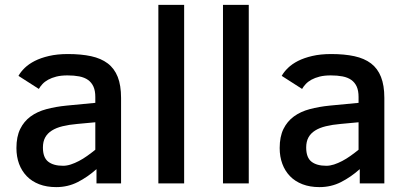

<svg xmlns="http://www.w3.org/2000/svg" viewBox="-20 -747 1658 782"><path d="M373 0V-58.1Q336.9 -25.9 296.6 -5.4Q256.3 15.1 209 15.1Q169.9 15.1 139.6 3.4Q109.4 -8.3 88.9 -29.5Q68.4 -50.8 57.6 -79.8Q46.9 -108.9 46.9 -144Q46.9 -190.4 62.3 -221.7Q77.6 -252.9 104.7 -272.7Q131.8 -292.5 169.2 -302.5Q206.5 -312.5 251 -316.9L368.2 -328.1V-352.1Q368.2 -377.4 360.6 -394.3Q353 -411.1 338.6 -421.4Q324.2 -431.6 303 -435.8Q281.7 -439.9 254.9 -439.9Q229 -439.9 209.7 -435.1Q190.4 -430.2 176.3 -422.4Q162.1 -414.6 152.8 -404.5Q143.6 -394.5 138.2 -384.8L55.2 -438Q64.5 -454.6 80.8 -470.5Q97.2 -486.3 121.6 -498.8Q146 -511.2 179.4 -519Q212.9 -526.9 256.8 -526.9Q310.5 -526.9 351.1 -518.1Q391.6 -509.3 418.7 -488.8Q445.8 -468.3 459.5 -433.8Q473.1 -399.4 473.1 -348.1V0ZM368.2 -249 294.9 -242.2Q261.2 -239.3 235.1 -232.9Q209 -226.6 191.2 -215.3Q173.3 -204.1 164.1 -187.3Q154.8 -170.4 154.8 -146Q154.8 -105.5 176.3 -88.6Q197.8 -71.8 236.8 -71.8Q252 -71.8 268.3 -77.1Q284.7 -82.5 301.5 -91.3Q318.4 -100.1 335.2 -112.1Q352.1 -124 368.2 -137.2Z M625 0V-727.1H730V0Z M888.2 0V-727.1H993.2V0Z M1445.3 0V-58.1Q1409.2 -25.9 1368.9 -5.4Q1328.6 15.1 1281.2 15.1Q1242.2 15.1 1211.9 3.4Q1181.6 -8.3 1161.1 -29.5Q1140.6 -50.8 1129.9 -79.8Q1119.1 -108.9 1119.1 -144Q1119.1 -190.4 1134.5 -221.7Q1149.9 -252.9 1177 -272.7Q1204.1 -292.5 1241.5 -302.5Q1278.8 -312.5 1323.2 -316.9L1440.4 -328.1V-352.1Q1440.4 -377.4 1432.9 -394.3Q1425.3 -411.1 1410.9 -421.4Q1396.5 -431.6 1375.2 -435.8Q1354 -439.9 1327.1 -439.9Q1301.3 -439.9 1282 -435.1Q1262.7 -430.2 1248.5 -422.4Q1234.4 -414.6 1225.1 -404.5Q1215.8 -394.5 1210.4 -384.8L1127.4 -438Q1136.7 -454.6 1153.1 -470.5Q1169.4 -486.3 1193.8 -498.8Q1218.3 -511.2 1251.7 -519Q1285.2 -526.9 1329.1 -526.9Q1382.8 -526.9 1423.3 -518.1Q1463.9 -509.3 1491 -488.8Q1518.1 -468.3 1531.7 -433.8Q1545.4 -399.4 1545.4 -348.1V0ZM1440.4 -249 1367.2 -242.2Q1333.5 -239.3 1307.4 -232.9Q1281.2 -226.6 1263.4 -215.3Q1245.6 -204.1 1236.3 -187.3Q1227.1 -170.4 1227.1 -146Q1227.1 -105.5 1248.5 -88.6Q1270 -71.8 1309.1 -71.8Q1324.2 -71.8 1340.6 -77.1Q1356.9 -82.5 1373.8 -91.3Q1390.6 -100.1 1407.5 -112.1Q1424.3 -124 1440.4 -137.2Z"/></svg>

Font: Lorenzo Sans Medium
Style: Regular
Weight: 500
Foundry: Intel Corporation
Version: Version 1.00; ttfautohint (v1.5)